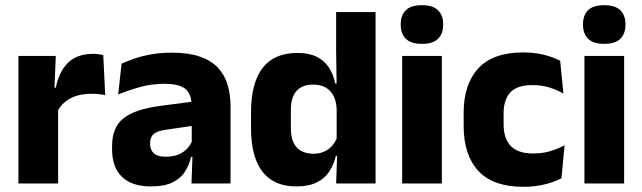

<svg xmlns="http://www.w3.org/2000/svg" viewBox="-20 -707 2476 740"><path d="M201 -276 159 -369H195Q207 -430 241.8 -464.8Q276.5 -499.5 340 -499.5Q351 -499.5 360.2 -498Q369.5 -496.5 378 -494.5L385.5 -340Q375 -343 361 -344.2Q347 -345.5 332.5 -345.5Q283.5 -345.5 250 -327.2Q216.5 -309 201 -276ZM51 0V-491.5H195L188.5 -334.5L204 -332.5V0Z M718 0 722.5 -123 719 -130.5V-284L718 -304Q718 -345 694 -364.5Q670 -384 613.5 -384Q564 -384 519.5 -371.5Q475 -359 435.5 -343L448.5 -461.5Q472 -472.5 501.2 -482.2Q530.5 -492 566 -498Q601.5 -504 642 -504Q706.5 -504 750 -489Q793.5 -474 819.5 -446.5Q845.5 -419 857 -380.8Q868.5 -342.5 868.5 -296.5V0ZM561.5 11.5Q488 11.5 450 -25.5Q412 -62.5 412 -131V-144.5Q412 -217 456.8 -251.8Q501.5 -286.5 599 -299L731 -316.5L740 -224.5L623 -207.5Q587.5 -203 573 -191Q558.5 -179 558.5 -155.5V-152Q558.5 -129.5 573 -116.2Q587.5 -103 619.5 -103Q647.5 -103 667.8 -111.5Q688 -120 701 -133.8Q714 -147.5 720.5 -164.5L742 -102.5H717Q709 -70.5 692.2 -44.5Q675.5 -18.5 644 -3.5Q612.5 11.5 561.5 11.5Z M1122 11.5Q1036 11.5 991.8 -45Q947.5 -101.5 947.5 -213V-273.5Q947.5 -387 992 -445Q1036.5 -503 1126.5 -503Q1170.5 -503 1200 -488.5Q1229.5 -474 1247.2 -447.5Q1265 -421 1272 -385H1313.5L1277.5 -286Q1276.5 -316.5 1265.5 -337.5Q1254.5 -358.5 1234.8 -369.8Q1215 -381 1187 -381Q1145 -381 1123 -356.5Q1101 -332 1101 -283V-212.5Q1101 -164 1123.2 -139.2Q1145.5 -114.5 1189 -114.5Q1212 -114.5 1230.2 -123Q1248.5 -131.5 1261.2 -146.5Q1274 -161.5 1280 -180.5L1317.5 -106.5H1274.5Q1267 -73.5 1249.5 -46.5Q1232 -19.5 1201 -4Q1170 11.5 1122 11.5ZM1275.5 0 1280 -124.5 1277.5 -150.5V-349.5V-371L1275.5 -513.5V-660.5H1427.5V0Z M1530 0V-491.5H1683V0ZM1606.5 -538Q1563.5 -538 1544 -557.8Q1524.5 -577.5 1524.5 -611V-614.5Q1524.5 -648 1544 -667.5Q1563.5 -687 1606.5 -687Q1648.5 -687 1668.2 -667.5Q1688 -648 1688 -614.5V-611Q1688 -577 1668.2 -557.5Q1648.5 -538 1606.5 -538Z M1997 13Q1880 13 1823.5 -48.5Q1767 -110 1767 -221.5V-272.5Q1767 -382 1823.5 -443.5Q1880 -505 1996.5 -505Q2026.5 -505 2052.5 -500.8Q2078.5 -496.5 2100.5 -489Q2122.5 -481.5 2139 -473L2151.5 -346.5Q2127 -360.5 2097.5 -369.8Q2068 -379 2031 -379Q1973 -379 1947 -351Q1921 -323 1921 -270V-227.5Q1921 -173.5 1948.5 -144.5Q1976 -115.5 2034.5 -115.5Q2071 -115.5 2100.2 -124.2Q2129.5 -133 2156 -147L2144 -20Q2118 -6 2080 3.5Q2042 13 1997 13Z M2232.5 0V-491.5H2385.5V0ZM2309 -538Q2266 -538 2246.5 -557.8Q2227 -577.5 2227 -611V-614.5Q2227 -648 2246.5 -667.5Q2266 -687 2309 -687Q2351 -687 2370.8 -667.5Q2390.5 -648 2390.5 -614.5V-611Q2390.5 -577 2370.8 -557.5Q2351 -538 2309 -538Z"/></svg>

Font: Anek Gujarati Medium
Style: Bold
Weight: 700
Version: Version 1.003